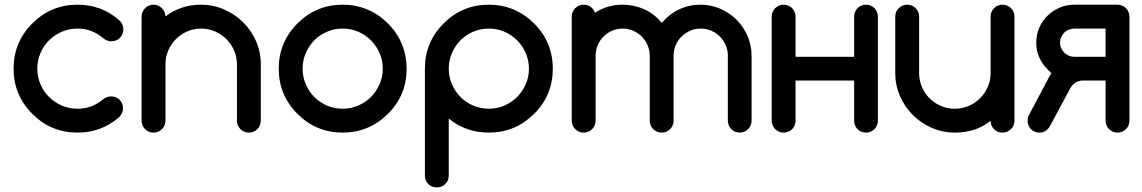

<svg xmlns="http://www.w3.org/2000/svg" viewBox="-20 -567 4884 821"><path d="M455.1 -154.8Q477.1 -154.8 491.5 -140.4Q505.9 -126 505.9 -104Q505.9 -82.5 489.7 -66.4Q414.1 0 311.5 0Q198.2 0 118.2 -80.1Q38.1 -160.2 38.1 -273.4Q38.1 -386.7 118.2 -466.8Q198.2 -546.9 311.5 -546.9Q414.6 -546.9 489.7 -480.5Q507.3 -464.8 507.3 -441.9Q507.3 -419.9 492.9 -405.3Q478.5 -390.6 456.5 -390.6Q438 -390.6 423.3 -402.3Q398.4 -423.3 371.1 -434.1Q343.8 -444.8 311.5 -444.8Q275.9 -444.8 244.6 -431.4Q213.4 -418 189.9 -394.8Q166.5 -371.6 153.1 -340.3Q139.6 -309.1 139.6 -273.4Q139.6 -237.8 153.1 -206.5Q166.5 -175.3 189.9 -152.1Q213.4 -128.9 244.6 -115.5Q275.9 -102.1 311.5 -102.1Q343.8 -102.1 371.1 -112.5Q398.4 -123 422.9 -144Q436.5 -154.3 455.1 -154.8Z M687.5 -496.6Q752.4 -546.9 840.3 -546.9Q891.6 -546.9 937.7 -526.9Q983.9 -506.8 1019 -472.4Q1054.2 -438 1074.7 -391.4Q1095.2 -344.7 1095.2 -292V-51.3Q1095.2 -29.8 1080.3 -14.9Q1065.4 0 1044.4 0Q1022.9 0 1008.1 -14.9Q993.2 -29.8 993.2 -51.3V-292Q993.2 -323.2 981 -351.1Q968.8 -378.9 948 -399.7Q927.2 -420.4 899.4 -432.6Q871.6 -444.8 840.3 -444.8Q808.6 -444.8 781 -432.9Q753.4 -420.9 732.4 -399.9Q711.4 -378.9 699.5 -351.1Q687.5 -323.2 687.5 -292V-51.3Q687.5 -29.8 672.6 -14.9Q657.7 0 636.7 0Q615.2 0 600.3 -14.9Q585.4 -29.8 585.4 -51.3V-495.6Q585.4 -516.6 600.3 -531.7Q615.2 -546.9 636.7 -546.9Q657.7 -546.9 672.6 -531.7Q687.5 -516.6 687.5 -496.6Z M1445.3 -444.8Q1409.2 -444.8 1377.9 -431.2Q1346.7 -417.5 1323.7 -394.3Q1300.8 -371.1 1287.4 -339.8Q1273.9 -308.6 1273.9 -273.4Q1273.9 -238.3 1287.4 -207Q1300.8 -175.8 1323.7 -152.6Q1346.7 -129.4 1377.9 -115.7Q1409.2 -102.1 1445.3 -102.1Q1481 -102.1 1512.2 -115.7Q1543.5 -129.4 1566.7 -152.8Q1589.8 -176.3 1603.3 -207.3Q1616.7 -238.3 1616.7 -273.4Q1616.7 -308.6 1603.3 -339.6Q1589.8 -370.6 1566.7 -394Q1543.5 -417.5 1512.2 -431.2Q1481 -444.8 1445.3 -444.8ZM1718.8 -273.4Q1718.8 -159.2 1638.7 -80.1Q1557.6 0 1445.3 0Q1332 0 1252 -80.1Q1171.9 -160.2 1171.9 -273.4Q1171.9 -386.7 1252 -466.8Q1332 -546.9 1445.3 -546.9Q1557.6 -546.9 1638.7 -466.8Q1678.7 -426.8 1698.5 -378.4Q1718.3 -330.1 1718.8 -273.4Z M2070.3 0Q1972.2 0 1898.9 -60.1V183.6Q1898.9 205.6 1884 220Q1869.1 234.4 1847.7 234.4Q1825.7 234.4 1811.3 220Q1796.9 205.6 1796.9 183.6V-273.4Q1796.9 -386.7 1877 -466.8Q1957 -546.9 2070.3 -546.9Q2182.6 -546.9 2263.7 -466.8Q2303.7 -427.2 2323.7 -378.7Q2343.8 -330.1 2343.8 -273.4Q2343.8 -159.2 2263.7 -80.1Q2222.7 -39.6 2174.6 -19.8Q2126.5 0 2070.3 0ZM2070.3 -102.1Q2106 -102.1 2137.2 -115.7Q2168.5 -129.4 2191.7 -152.8Q2214.8 -176.3 2228.3 -207.3Q2241.7 -238.3 2241.7 -273.4Q2241.7 -308.6 2228.3 -339.6Q2214.8 -370.6 2191.7 -394Q2168.5 -417.5 2137.2 -431.2Q2106 -444.8 2070.3 -444.8Q2034.2 -444.8 2002.9 -431.2Q1971.7 -417.5 1948.7 -394.3Q1925.8 -371.1 1912.4 -339.8Q1898.9 -308.6 1898.9 -273.4Q1898.9 -238.3 1912.4 -207Q1925.8 -175.8 1948.7 -152.6Q1971.7 -129.4 2002.9 -115.7Q2034.2 -102.1 2070.3 -102.1Z M3193.8 -51.3Q3193.8 -29.8 3179 -14.9Q3164.1 0 3143.1 0Q3121.6 0 3106.9 -14.9Q3092.3 -29.8 3092.3 -51.3V-329.1Q3092.3 -352.5 3083.3 -373.5Q3074.2 -394.5 3058.6 -410.4Q3043 -426.3 3021.7 -435.5Q3000.5 -444.8 2976.1 -444.8Q2952.1 -444.8 2931.2 -435.5Q2910.2 -426.3 2894.3 -410.6Q2878.4 -395 2869.4 -374Q2860.4 -353 2860.4 -329.1V-51.3Q2860.4 -29.8 2845.5 -14.9Q2830.6 0 2809.6 0Q2788.1 0 2773.2 -14.9Q2758.3 -29.8 2758.3 -51.3V-329.1Q2758.3 -353 2749 -374Q2739.7 -395 2724.1 -410.6Q2708.5 -426.3 2687.5 -435.5Q2666.5 -444.8 2642.6 -444.8Q2618.7 -444.8 2597.7 -435.8Q2576.7 -426.8 2560.8 -410.9Q2544.9 -395 2535.9 -374Q2526.9 -353 2526.9 -329.1V-51.3Q2526.9 -29.8 2512 -14.9Q2497.1 0 2476.1 0Q2454.6 0 2439.7 -14.9Q2424.8 -29.8 2424.8 -51.3V-496.1Q2424.8 -517.1 2439.7 -532Q2454.6 -546.9 2475.6 -546.9Q2492.7 -546.9 2505.9 -537.4Q2519 -527.8 2523.9 -512.2Q2576.2 -546.9 2642.6 -546.9Q2691.4 -546.9 2734.4 -527.6Q2777.3 -508.3 2809.6 -469.2Q2877.4 -546.9 2976.1 -546.9Q3020.5 -546.9 3060.3 -529.5Q3100.1 -512.2 3129.6 -482.7Q3159.2 -453.1 3176.5 -413.3Q3193.8 -373.5 3193.8 -329.1Z M3381.8 -222.7V-50.8Q3381.8 -40.5 3377.9 -31.2Q3374 -21.5 3367.2 -14.6Q3360.4 -7.8 3350.6 -3.9Q3341.3 0 3331.1 0Q3320.3 0 3311 -3.9Q3301.8 -7.8 3294.9 -14.6Q3288.1 -21.5 3283.7 -31.2Q3279.8 -40.5 3279.8 -50.8V-496.1Q3279.8 -506.3 3283.7 -515.6Q3288.1 -525.4 3294.9 -532.2Q3301.8 -539.1 3311 -543Q3320.3 -546.9 3331.1 -546.9Q3341.3 -546.9 3350.6 -543Q3360.4 -539.1 3367.2 -532.2Q3374 -525.4 3377.9 -515.6Q3381.8 -506.3 3381.8 -496.1V-324.2H3632.3V-496.1Q3632.3 -506.3 3636.2 -515.6Q3640.1 -525.4 3647 -532.2Q3653.8 -539.1 3663.1 -543Q3672.4 -546.9 3683.1 -546.9Q3693.8 -546.9 3703.1 -543Q3712.4 -539.1 3719.2 -532.2Q3726.1 -525.4 3730 -515.6Q3733.9 -506.3 3733.9 -496.1V-50.8Q3733.9 -40.5 3730 -31.2Q3726.1 -21.5 3719.2 -14.6Q3712.4 -7.8 3703.1 -3.9Q3693.8 0 3683.1 0Q3672.4 0 3663.1 -3.9Q3653.8 -7.8 3647 -14.6Q3640.1 -21.5 3636.2 -31.2Q3632.3 -40.5 3632.3 -50.8V-222.7Z M4266.6 0Q4244.6 0 4230.5 -14.6Q4216.3 -29.3 4215.8 -50.3Q4182.1 -23.9 4144.5 -12Q4106.9 0 4063 0Q4010.7 0 3964.4 -20.3Q3918 -40.5 3883.3 -75.2Q3848.6 -109.9 3828.4 -156.2Q3808.1 -202.6 3808.1 -254.9V-496.1Q3808.1 -517.1 3823 -532Q3837.9 -546.9 3859.4 -546.9Q3880.4 -546.9 3895.3 -532Q3910.2 -517.1 3910.2 -496.1V-254.9Q3910.2 -223.1 3922.1 -195.3Q3934.1 -167.5 3954.8 -146.7Q3975.6 -126 4003.4 -114Q4031.2 -102.1 4063 -102.1Q4094.2 -102.1 4122.1 -114Q4149.9 -126 4170.9 -147Q4191.9 -168 4203.9 -195.6Q4215.8 -223.1 4215.8 -254.9V-496.1Q4215.8 -517.1 4230.7 -532Q4245.6 -546.9 4267.1 -546.9Q4288.1 -546.9 4303 -532Q4317.9 -517.1 4317.9 -496.1V-50.8Q4317.9 -29.8 4303 -14.9Q4288.1 0 4266.6 0Z M4758.3 -546.9Q4769 -546.9 4778.3 -543Q4787.6 -539.1 4794.4 -532.2Q4801.8 -525.4 4805.7 -515.6Q4809.6 -506.3 4809.6 -496.1V-50.8Q4809.6 -40.5 4805.7 -31.2Q4801.8 -21.5 4794.4 -14.6Q4787.6 -7.8 4778.3 -3.9Q4769 0 4758.3 0Q4748 0 4738.8 -3.9Q4729.5 -7.8 4722.7 -14.6Q4715.8 -21.5 4711.4 -31.2Q4707.5 -40.5 4707.5 -50.8V-222.7H4610.4Q4575.7 -222.7 4556.2 -189L4471.2 -30.8Q4455.1 0 4424.8 0Q4414.1 0 4404.8 -3.9Q4395.5 -7.8 4388.7 -14.6Q4381.8 -21.5 4377.9 -31.2Q4374 -40.5 4374 -50.8Q4374 -65.9 4381.3 -77.6L4465.8 -237.3Q4470.2 -246.1 4476.1 -253.9Q4460 -268.6 4447.8 -283.2Q4435.5 -297.9 4427.7 -313.5Q4419.9 -329.1 4415 -346.7Q4411.1 -364.3 4411.1 -384.8Q4411.1 -418.9 4423.8 -448.2Q4436.5 -477.5 4459 -499.5Q4481.4 -521.5 4510.7 -534.2Q4540 -546.9 4573.2 -546.9ZM4707.5 -324.2V-444.8H4573.2Q4560.1 -444.3 4548.8 -439.5Q4537.1 -434.6 4529.3 -425.8Q4521.5 -417 4517.1 -406.7Q4512.7 -396 4512.7 -384.8Q4512.7 -372.1 4517.6 -361.3Q4522.5 -350.6 4530.3 -342.3Q4539.1 -334 4549.8 -329.1Q4560.5 -324.2 4573.2 -324.2Z"/></svg>

Font: Comfortaa
Style: Bold
Weight: 700
Designer: Johan Aakerlund
Foundry: Johan Aakerlund
Version: Version 2.001; ttfautohint (v1.4.1)